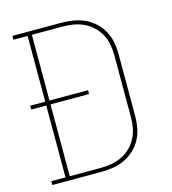

<svg xmlns="http://www.w3.org/2000/svg" viewBox="-109 -825 819 914"><g transform="rotate(-15 300.0 -367.5)"><path d="M36 0V-19H106V-373H32V-392H106V-716H36V-735H279Q308 -735 337.5 -730Q367 -725 393.5 -712.5Q420 -700 441.5 -680Q463 -660 477 -634Q491 -608 496.5 -579Q502 -550 502 -521V-215Q502 -185 496.5 -156Q491 -127 477 -101Q463 -75 441.5 -55Q420 -35 393.5 -22.5Q367 -10 337.5 -5Q308 0 279 0ZM279 -19Q306 -19 332.5 -23.5Q359 -28 383 -39.5Q407 -51 426.5 -69.5Q446 -88 458.5 -111.5Q471 -135 476 -161.5Q481 -188 481 -215V-521Q481 -547 476 -573.5Q471 -600 458.5 -623.5Q446 -647 426.5 -665.5Q407 -684 383 -695.5Q359 -707 332.5 -711.5Q306 -716 279 -716H127V-392H317V-373H127V-19Z"/></g></svg>

Font: Iosevka Slab Thin Extended
Style: Regular
Weight: 100
Width: 7
Monospace: yes
Designer: Belleve Invis
Foundry: Belleve Invis
Version: Version 11.1.1; ttfautohint (v1.8.3)